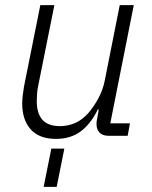

<svg xmlns="http://www.w3.org/2000/svg" viewBox="-20 -532 597 752"><path d="M199 12Q134 12 100.5 -25Q67 -62 67 -127Q67 -141 69 -158Q71 -175 74 -193L138 -512H193L129 -193Q126 -178 125 -162Q124 -146 124 -136Q124 -88 146 -63Q168 -38 215 -38Q245 -38 272.5 -49.5Q300 -61 324 -87Q347 -113 365 -146.5Q383 -180 390 -215L449 -512H504L412 -49H489L480 0H407Q382 0 370 -12.5Q358 -25 358 -46Q358 -51 358.5 -56.5Q359 -62 361 -70L367 -103H363Q335 -46 295.5 -17Q256 12 199 12ZM151 200 181 50H232L202 200Z"/></svg>

Font: IBM Plex Sans Light
Style: Italic
Weight: 300
Italic angle: -11.31°
Designer: Mike Abbink, Paul van der Laan, Pieter van Rosmalen
Foundry: Bold Monday
Version: Version 3.201